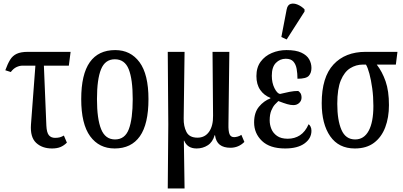

<svg xmlns="http://www.w3.org/2000/svg" viewBox="-20 -829 2279 1085"><path d="M274 10Q218 10 184 -22Q150 -54 155 -125L180 -458H107Q91 -458 73.5 -450Q56 -442 41 -422L10 -432Q23 -468 37 -491Q51 -514 74.5 -525Q98 -536 138 -536H379L369 -458H228L242 -119Q244 -79 256.5 -64.5Q269 -50 291 -50Q307 -50 318 -53Q329 -56 341 -63L358 -23Q341 -6 321.5 2Q302 10 274 10Z M628 10Q540 10 489.5 -59Q439 -128 439 -269Q439 -409 487.5 -477.5Q536 -546 631 -546Q718 -546 768.5 -477.5Q819 -409 819 -269Q819 -128 770.5 -59Q722 10 628 10ZM630 -41Q686 -41 708 -99Q730 -157 730 -269Q730 -381 707.5 -437.5Q685 -494 629 -494Q574 -494 551 -437.5Q528 -381 528 -269Q528 -157 551.5 -99Q575 -41 630 -41Z M928 236 931 -126 928 -536H1023L1018 -160Q1017 -116 1033.5 -83.5Q1050 -51 1096 -51Q1138 -51 1161.5 -84.5Q1185 -118 1184 -176L1181 -536H1276L1271 -128Q1270 -88 1277 -71Q1284 -54 1303 -54Q1311 -54 1322.5 -57Q1334 -60 1344 -67L1361 -27Q1328 6 1282 6Q1244 6 1222 -11Q1200 -28 1195 -65H1193Q1182 -26 1154 -8Q1126 10 1091 10Q1039 10 1021 -34H1019L1023 236Z M1591 10Q1505 10 1460.5 -32.5Q1416 -75 1416 -137Q1416 -193 1443.5 -226Q1471 -259 1508 -273V-276Q1472 -290 1450.5 -321Q1429 -352 1429 -399Q1429 -448 1453 -480.5Q1477 -513 1516 -529.5Q1555 -546 1599 -546Q1652 -546 1683 -531.5Q1714 -517 1727 -494Q1740 -471 1740 -445Q1740 -417 1725 -400.5Q1710 -384 1661 -384Q1661 -413 1656.5 -439Q1652 -465 1638 -481Q1624 -497 1595 -497Q1562 -497 1539 -473.5Q1516 -450 1516 -401Q1516 -361 1531 -331Q1546 -301 1562 -298Q1591 -305 1616 -310Q1641 -315 1665 -315Q1671 -312 1677.5 -303Q1684 -294 1684 -277Q1684 -260 1671 -247.5Q1658 -235 1638 -235Q1622 -235 1603 -240.5Q1584 -246 1553 -258Q1546 -252 1534 -239Q1522 -226 1513 -204Q1504 -182 1504 -149Q1504 -124 1513.5 -100.5Q1523 -77 1545.5 -61Q1568 -45 1606 -45Q1645 -45 1675 -64.5Q1705 -84 1724 -127Q1730 -123 1735 -113.5Q1740 -104 1740 -90Q1740 -47 1701 -18.5Q1662 10 1591 10ZM1600 -606 1570 -620 1600 -776Q1605 -802 1623 -807Q1641 -812 1663 -802.5Q1685 -793 1701 -776V-764Z M1985 10Q1894 10 1846 -59Q1798 -128 1798 -246Q1798 -393 1864.5 -464.5Q1931 -536 2046 -536H2226L2217 -464H2109Q2140 -424 2159 -369.5Q2178 -315 2178 -235Q2178 -165 2157 -109.5Q2136 -54 2093.5 -22Q2051 10 1985 10ZM1987 -41Q2037 -41 2063.5 -90Q2090 -139 2090 -230Q2090 -283 2083.5 -330Q2077 -377 2067.5 -412.5Q2058 -448 2048 -464H2030Q1992 -464 1959 -443.5Q1926 -423 1906 -375Q1886 -327 1886 -242Q1886 -150 1909.5 -95.5Q1933 -41 1987 -41Z"/></svg>

Font: Noto Serif ExtraCondensed
Style: Regular
Weight: 400
Width: 2
Designer: Monotype Design Team
Foundry: Monotype Imaging Inc.
Version: Version 2.015